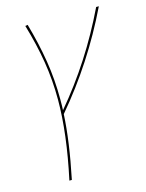

<svg xmlns="http://www.w3.org/2000/svg" viewBox="-108 -475 632 830"><g transform="rotate(-15 208.5 -59.5)"><path d="M149 5Q143 125 109 289H98Q141 89 141 -62Q141 -149 127.5 -232Q114 -315 87 -406L98 -408Q124 -317 137.5 -233Q151 -149 151 -62Q151 -29 150 -12Q300 -189 404 -406H416Q308 -182 149 5Z"/></g></svg>

Font: Ysabeau Infant Hairline
Style: Italic
Weight: 100
Italic angle: -12°
Designer: Christian Thalmann (Catharsis Fonts)
Version: Version 0.003